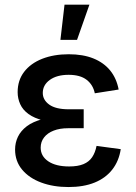

<svg xmlns="http://www.w3.org/2000/svg" viewBox="-20 -771 566 802"><path d="M266.1 10.3Q202.6 10.3 152.1 -8.5Q101.6 -27.3 72.3 -62.5Q43 -97.7 43 -146.5Q43 -174.8 54.9 -199.7Q66.9 -224.6 92 -243.7Q117.2 -262.7 157.2 -273.2Q197.3 -283.7 252.9 -283.7H329.6V-235.4H264.6Q229.5 -235.4 203.9 -225.3Q178.2 -215.3 164.1 -197Q149.9 -178.7 149.9 -154.3Q149.9 -118.7 181.6 -97.2Q213.4 -75.7 269 -75.7Q305.2 -75.7 328.6 -85.4Q352.1 -95.2 365 -114.5Q377.9 -133.8 383.3 -161.6L484.4 -147.9Q476.6 -97.7 448.7 -62.3Q420.9 -26.9 375 -8.3Q329.1 10.3 266.1 10.3ZM255.9 -257.8Q200.2 -257.8 161.6 -267.6Q123 -277.3 99.1 -294.7Q75.2 -312 64.5 -335.7Q53.7 -359.4 53.7 -386.2Q53.7 -435.5 80.8 -470.9Q107.9 -506.3 156.2 -525.4Q204.6 -544.4 267.1 -544.4Q326.7 -544.4 370.1 -526.9Q413.6 -509.3 440.2 -476.6Q466.8 -443.8 475.6 -397L376 -381.3Q368.7 -417 341.8 -437.7Q314.9 -458.5 266.6 -458.5Q217.8 -458.5 188.2 -437.3Q158.7 -416 158.7 -382.8Q158.7 -353.5 185.8 -334Q212.9 -314.5 267.1 -314.5H329.6V-257.8ZM232.4 -604.5 249.5 -751.5H353.5L301.8 -604.5Z"/></svg>

Font: Inter 20pt Medium
Style: Regular
Weight: 500
Version: Version 4.001;git-66647c0bb